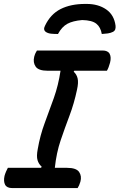

<svg xmlns="http://www.w3.org/2000/svg" viewBox="-20 -957 608 977"><path d="M375 0H42Q15 0 6 -17Q-3 -34 3 -62Q6 -73 11 -84.5Q16 -96 20 -103H189L192 -109Q177 -122 171 -142Q165 -162 172 -198Q184 -268 207.5 -331Q231 -394 254 -458.5Q277 -523 288 -597H223Q176 -597 161.5 -618Q147 -639 154 -668Q157 -679 160.5 -686.5Q164 -694 168 -700H502Q529 -700 538 -683Q547 -666 540 -638Q533 -612 524 -597H358L355 -592Q370 -579 375 -558Q380 -537 372 -501Q357 -430 333.5 -368Q310 -306 288.5 -242.5Q267 -179 259 -103H321Q368 -103 382.5 -82Q397 -61 389 -32Q386 -22 382.5 -14Q379 -6 375 0ZM275 -784Q256 -784 240.5 -785.5Q225 -787 214 -794Q198 -805 209 -826Q237 -885 288.5 -911Q340 -937 413 -937H421Q480 -937 520.5 -909Q561 -881 568 -826Q569 -816 566.5 -808Q564 -800 555 -795Q543 -789 529 -787Q515 -785 498 -784Q492 -819 470 -836.5Q448 -854 398 -855Q351 -851 323 -836Q295 -821 275 -784Z"/></svg>

Font: Recursive Sn Csl St Med
Style: Italic
Weight: 500
Italic angle: -15°
Version: Version 1.079;hotconv 1.0.112;makeotfexe 2.5.65598; ttfautoh